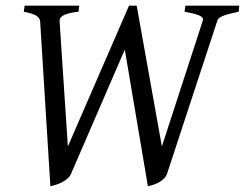

<svg xmlns="http://www.w3.org/2000/svg" viewBox="-20 -635 855 670"><path d="M813 -594.2Q798.8 -590.8 786.1 -587.9Q773.4 -585 763.7 -581.5Q753.9 -578.1 747.3 -574Q740.7 -569.8 738.8 -564L563 -28.8Q559.1 -18.1 550.5 -10.3Q542 -2.4 532 2.7Q522 7.8 512 10.7Q502 13.7 496.1 15.1L415.5 -461.9L228 -28.8Q223.1 -17.6 213.4 -10Q203.6 -2.4 192.9 2.7Q182.1 7.8 171.9 10.7Q161.6 13.7 155.8 15.1L120.1 -560.1Q119.1 -572.3 106.9 -580.1Q94.7 -587.9 63 -594.2L65.9 -615.2H256.8L253.9 -594.2Q232.4 -591.8 219.2 -588.1Q206.1 -584.5 199 -580.1Q191.9 -575.7 189.7 -570.6Q187.5 -565.4 188 -560.1L216.8 -124L430.2 -615.2H457L544.9 -124L688 -564Q689.9 -569.8 685.8 -574.2Q681.6 -578.6 672.9 -582Q664.1 -585.4 651.6 -588.4Q639.2 -591.3 624 -594.2L627 -615.2H814.9Z"/></svg>

Font: Gentium Plus Am
Style: Italic
Weight: 400
Italic angle: -8°
Designer: J. Victor Gaultney, Annie Olsen, Iska Routamaa, Becca Hirsbrunner
Foundry: SIL International
Version: Version 5.000